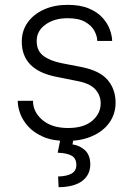

<svg xmlns="http://www.w3.org/2000/svg" viewBox="-20 -573 553 796"><path d="M445 -403.4H383.2Q383.2 -422.6 371.6 -444.6Q360.1 -466.6 333.3 -482.1Q306.5 -497.5 260.3 -497.5Q205.3 -497.5 168.7 -471.2Q132.1 -445 132.1 -403.4Q132.1 -362.9 158.9 -342.2Q185.7 -321.4 234 -311.4L317.8 -295.1Q394.5 -279.8 426.8 -240.9Q459.2 -202.1 459.2 -147.4Q459.2 -100.9 433.8 -65Q408.4 -29.1 362.7 -8.9Q317.1 11.4 256.7 11.4Q199.9 11.4 160.9 -5.1Q121.8 -21.7 98 -47.6Q74.2 -73.5 63.7 -102.3Q53.3 -131 53.6 -155.2H116.8Q116.8 -108.7 155.9 -75.5Q195 -42.3 262.4 -42.3Q327.1 -42.3 362.2 -72.1Q397.4 -101.9 397.4 -144.5Q397.4 -177.2 375.7 -201.9Q354 -226.6 303.6 -236.5L211.3 -255Q70.3 -283.4 70.3 -400.6Q70.3 -445.7 94.8 -479.9Q119.3 -514.2 162.3 -533.6Q205.3 -552.9 260.3 -552.9Q313.2 -552.9 348.7 -537.8Q384.2 -522.7 405.4 -499.1Q426.5 -475.5 435.5 -449.9Q444.6 -424.4 445 -403.4ZM231.9 -2.8H285.9L280.5 25.6Q311.1 30.2 332.6 50.1Q354 70 354.4 109Q354 152 320.8 177.2Q287.6 202.4 223 203.1L220.9 158.7Q256 158 276.3 146.8Q296.5 135.7 296.5 110.8Q296.5 84.2 277.9 73Q259.2 61.8 219.1 60Z"/></svg>

Font: Inter Zeller Light
Style: Regular
Weight: 300
Designer: Rasmus Andersson; Joe Bland
Foundry: zeller
Version: Version 3.015;git-dec3a8cb1